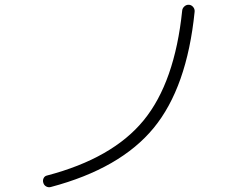

<svg xmlns="http://www.w3.org/2000/svg" viewBox="-20 -762 1040 803"><path d="M193 20Q183 23 173.5 18Q164 13 161 2Q158 -8 162.5 -17Q167 -26 177 -28Q451 -100 581 -259Q711 -418 742 -718Q743 -728 751.5 -735.5Q760 -743 771 -742Q781 -741 788 -732.5Q795 -724 794 -713Q762 -396 622.5 -226.5Q483 -57 193 20Z"/></svg>

Font: Rounded Mplus 1c Light
Style: Regular
Weight: 300
Version: Version 1.059.20150529